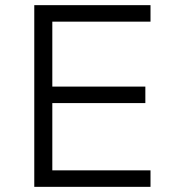

<svg xmlns="http://www.w3.org/2000/svg" viewBox="-20 -725 686 745"><path d="M113 0V-705H564V-641H183V-389H544V-325H183V-64H564V0Z"/></svg>

Font: Nunito Sans 7pt Light
Style: Regular
Weight: 300
Designer: Vernon Adams
Foundry: Vernon Adams
Version: Version 3.101;gftools[0.9.27]